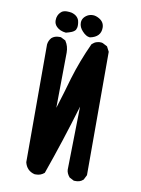

<svg xmlns="http://www.w3.org/2000/svg" viewBox="-89 -855 678 922"><g transform="rotate(10 250.0 -394.5)"><path d="M95.7 -43.9V-618.2Q97.7 -636.7 110.4 -651.4Q125 -664.1 146.5 -664.1Q149.4 -664.1 155.3 -664.1L178.7 -652.3L179.7 -650.4Q195.3 -627 195.3 -595.7L192.4 -326.2Q218.8 -410.2 237.3 -476.6Q264.6 -567.4 305.7 -656.2Q317.4 -667 327.6 -669.9Q337.9 -672.9 343.8 -672.9Q355.5 -672.9 358.4 -670.9L380.9 -659.2L393.6 -634.8V-33.2L381.8 -9.8Q372.1 -1 362.8 1.5Q353.5 3.9 347.7 3.9Q341.8 3.9 335.9 3.9L313.5 -7.8Q298.8 -25.4 297.9 -43L303.7 -351.6Q251 -174.8 192.4 -9.8L190.4 -7.8Q173.8 5.9 152.3 5.9Q147.5 5.9 144.5 5.9Q105.5 -3.9 95.7 -43.9ZM237.3 -749Q237.3 -774.4 263.7 -789.1Q275.4 -794.9 289.1 -794.9Q302.7 -794.9 318.4 -786.1Q344.7 -771.5 344.7 -743.2Q344.7 -698.2 293 -687.5H291Q281.2 -688.5 273.4 -693.4Q263.7 -699.2 254.9 -709Q237.3 -727.5 237.3 -749ZM116.2 -739.3Q116.2 -752.9 120.6 -762.7Q125 -772.5 130.9 -778.3L138.7 -785.2Q149.4 -791 162.1 -791Q174.8 -791 184.6 -789.1Q214.8 -781.2 222.7 -756.8Q225.6 -745.1 225.6 -735.4Q225.6 -725.6 224.1 -721.2Q222.7 -716.8 221.7 -715.3Q220.7 -713.9 220.7 -711.9Q213.9 -703.1 202.1 -698.2Q190.4 -693.4 174.8 -689.5Q145.5 -692.4 128.9 -709Q116.2 -721.7 116.2 -739.3Z"/></g></svg>

Font: JasonHandwriting2
Style: SemiBold
Weight: 600
Version: Version 1.04.7